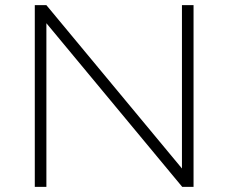

<svg xmlns="http://www.w3.org/2000/svg" viewBox="-20 -725 886 745"><path d="M115 0V-705H160L697 -58H686V-705H731V0H687L150 -647H160V0Z"/></svg>

Font: Nunito Sans 10pt SemiExpanded ExtraLight
Style: Regular
Weight: 250
Width: 6
Designer: Vernon Adams
Foundry: Vernon Adams
Version: Version 3.101;gftools[0.9.27]